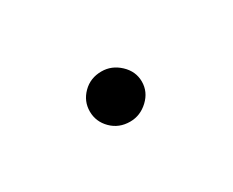

<svg xmlns="http://www.w3.org/2000/svg" viewBox="-30 -362 217 179"><g transform="rotate(-30 78.0 -272.0)"><path d="M78 -245Q66 -245 58 -253Q50 -261 50 -272Q50 -283 58 -291Q66 -299 78 -299Q89 -299 97.5 -291Q106 -283 106 -272Q106 -261 97.5 -253Q89 -245 78 -245Z"/></g></svg>

Font: Alumni Sans Thin ExtraLight
Style: Regular
Weight: 250
Version: Version 1.018